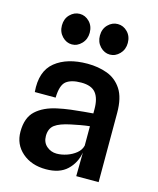

<svg xmlns="http://www.w3.org/2000/svg" viewBox="-118 -868 787 957"><g transform="rotate(15 276.0 -390.0)"><path d="M210.5 6Q135.5 6 87.8 -35.5Q40 -77 40 -142.5Q40 -214.5 79.2 -250.8Q118.5 -287 186.5 -301.5Q218.5 -308.5 254.2 -313Q290 -317.5 320.5 -320Q351 -322.5 367.5 -324V-346Q367.5 -401.5 345.2 -429.2Q323 -457 270 -457Q219 -457 193 -436.8Q167 -416.5 165.5 -351.5H58Q49 -457.5 110.2 -506.8Q171.5 -556 276.5 -556Q331.5 -556 378 -539Q424.5 -522 453 -478.8Q481.5 -435.5 481.5 -357V0H366L367.5 -122.5Q358 -67 319.2 -30.5Q280.5 6 210.5 6ZM242 -83Q267.5 -83 294.5 -92.2Q321.5 -101.5 341.8 -118.2Q362 -135 367.5 -158V-258Q347.5 -256 320.2 -251.2Q293 -246.5 273.5 -242Q217.5 -230.5 192.8 -211.8Q168 -193 168 -154.5Q168 -121.5 190.2 -102.2Q212.5 -83 242 -83ZM174.5 -628.5Q146 -628.5 124.2 -651.2Q102.5 -674 102.5 -707.5Q102.5 -742 124.2 -764Q146 -786 174.5 -786Q203 -786 224.5 -764Q246 -742 246 -707.5Q246 -674 224.2 -651.2Q202.5 -628.5 174.5 -628.5ZM370.5 -628.5Q342 -628.5 320.2 -651.2Q298.5 -674 298.5 -707.5Q298.5 -742 320.2 -764Q342 -786 370.5 -786Q399.5 -786 421 -764Q442.5 -742 442.5 -707.5Q442.5 -674 420.8 -651.2Q399 -628.5 370.5 -628.5Z"/></g></svg>

Font: Spline Sans Medium
Style: Regular
Weight: 500
Designer: Eben Sorkin, Mirko Velimirovic
Foundry: Sorkin Type
Version: Version 1.000; ttfautohint (v1.8.3)